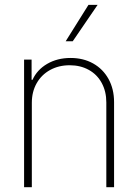

<svg xmlns="http://www.w3.org/2000/svg" viewBox="-20 -778 574 798"><path d="M112.3 0H80.1V-530.3H111.3V-446.3H115.2Q133.8 -487.8 176 -512.5Q218.3 -537.1 273.4 -537.1Q326.2 -537.1 367.2 -514.2Q408.2 -491.2 431.2 -449.5Q454.1 -407.7 454.1 -353.5V0H421.9V-352.5Q421.9 -397.9 402.8 -433.1Q383.8 -468.3 349.1 -487.5Q314.5 -506.8 269.5 -506.8Q224.1 -506.8 188.2 -487.1Q152.3 -467.3 132.3 -431.9Q112.3 -396.5 112.3 -350.6ZM347.7 -757.8H385.7L282.2 -606.4H252.9Z"/></svg>

Font: Pretendard Std Thin
Style: Regular
Weight: 100
Designer: Base glyphs from Inter by Rasmus Andersson; Hangeul glyphs from Noto Sans CJK(Source Han Sans) by Jang Soo-young and Kan
Foundry: Kil Hyung-jin
Version: Version 1.309